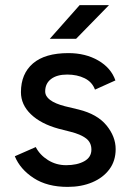

<svg xmlns="http://www.w3.org/2000/svg" viewBox="-20 -720 513 752"><path d="M245 12Q165 12 112 -22.5Q59 -57 38 -108L120 -144Q136 -113 168 -93Q200 -73 239 -73Q282 -73 310 -88.5Q338 -104 338 -134Q338 -162 317 -178Q296 -194 256 -204L209 -216Q140 -235 101 -272.5Q62 -310 62 -359Q62 -431 109 -471.5Q156 -512 248 -512Q315 -512 365 -483Q415 -454 432 -405L352 -369Q341 -399 311.5 -413.5Q282 -428 243 -428Q203 -428 180 -410.5Q157 -393 157 -362Q157 -324 234 -304L288 -291Q361 -273 397 -229Q433 -185 433 -136Q433 -90 408.5 -57Q384 -24 341.5 -6Q299 12 245 12ZM175 -568 292 -700H407L278 -568Z"/></svg>

Font: Figtree Medium
Style: Regular
Weight: 500
Designer: Erik Kennedy
Foundry: Erik Kennedy
Version: Version 2.001; ttfautohint (v1.8.4.7-5d5b);gftools[0.9.27]